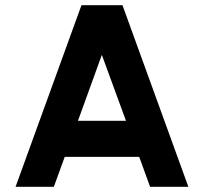

<svg xmlns="http://www.w3.org/2000/svg" viewBox="-20 -720 786 740"><path d="M294 -700H452L706 0H558.5L516.5 -115.5H229.5L187.5 0H40ZM280.5 -254.5H465.5L372.5 -508.5Z"/></svg>

Font: Urbanist ExtraBold
Style: Regular
Weight: 800
Designer: Corey Hu
Foundry: Corey Hu
Version: Version 1.330; ttfautohint (v1.8.4.7-5d5b)